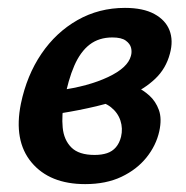

<svg xmlns="http://www.w3.org/2000/svg" viewBox="-20 -454 472 487"><path d="M196 13Q106 13 60 -42Q14 -97 33 -191Q48 -263 85 -317.5Q122 -372 176.5 -403Q231 -434 297 -434Q343 -434 371.5 -418.5Q400 -403 410 -377Q420 -351 411 -318Q401 -280 373.5 -254Q346 -228 307.5 -211.5Q269 -195 224.5 -184.5Q180 -174 136 -167L131 -225Q204 -235 254 -258.5Q304 -282 312 -312Q315 -322 312.5 -332.5Q310 -343 299 -351Q288 -359 265 -359Q231 -359 207.5 -341Q184 -323 168.5 -287.5Q153 -252 143 -199Q136 -162 139 -130.5Q142 -99 161 -80Q180 -61 220 -61Q238 -61 251.5 -65.5Q265 -70 274 -80.5Q283 -91 287 -107Q292 -128 285.5 -148Q279 -168 261.5 -182Q244 -196 216 -199L292 -246Q306 -242 324.5 -234Q343 -226 359 -211.5Q375 -197 383 -175Q391 -153 384 -121Q376 -85 351.5 -54.5Q327 -24 288 -5.5Q249 13 196 13Z"/></svg>

Font: Ysabeau Office
Style: Bold Italic
Weight: 700
Italic angle: -12°
Designer: Christian Thalmann (Catharsis Fonts)
Version: Version 2.001;gftools[0.9.30]; featfreeze: tnum,lnum,ss02